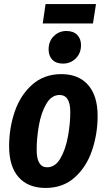

<svg xmlns="http://www.w3.org/2000/svg" viewBox="-20 -912 527 948"><path d="M25 -190Q25 -280 53 -361.5Q81 -443 139.5 -494.5Q198 -546 283 -546Q368 -546 415 -492.5Q462 -439 462 -340Q462 -251 434.5 -169.5Q407 -88 349 -36Q291 16 205 16Q119 16 72 -37Q25 -90 25 -190ZM327 -359Q327 -443 274 -443Q234 -443 208.5 -399Q183 -355 172 -292.5Q161 -230 161 -172Q161 -86 213 -86Q253 -86 278.5 -130.5Q304 -175 315.5 -238Q327 -301 327 -359ZM220 -668Q220 -708 245.5 -733.5Q271 -759 308 -759Q342 -759 361 -740Q380 -721 380 -689Q380 -649 354 -623.5Q328 -598 291 -598Q257 -598 238.5 -617Q220 -636 220 -668ZM439 -796H191L205 -892H454Z"/></svg>

Font: Fira Sans Extra Condensed SemiBold
Style: Italic
Weight: 600
Width: 3
Italic angle: -8°
Designer: Carrois Corporate & Edenspiekermann AG
Foundry: Carrois Corporate GbR & Edenspiekermann AG
Version: Version 4.203